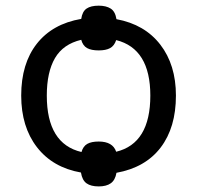

<svg xmlns="http://www.w3.org/2000/svg" viewBox="-20 -608 699 681"><path d="M146 -269Q146 -97.7 269 -68.8Q274.9 -89.4 289.6 -97.7Q304.2 -106 330.1 -106Q379.9 -106 392.1 -69.8Q513.2 -99.1 513.2 -269Q513.2 -435.5 392.1 -465.8Q385.3 -445.3 370.4 -437.3Q355.5 -429.2 330.1 -429.2Q303.7 -429.2 288.8 -437.5Q273.9 -445.8 268.1 -466.8Q204.1 -451.7 175 -401.9Q146 -352.1 146 -269ZM604 -269Q604 -155.8 549.8 -84.7Q495.6 -13.7 393.1 4.9Q388.7 30.8 373 42Q357.4 53.2 330.1 53.2Q302.2 53.2 286.9 42.2Q271.5 31.2 267.1 3.9Q167 -13.7 111.1 -85.9Q55.2 -158.2 55.2 -269Q55.2 -382.3 110.6 -452.9Q166 -523.4 268.1 -541Q272 -567.4 287.1 -577.6Q302.2 -587.9 330.1 -587.9Q356.4 -587.9 372.6 -577.6Q388.7 -567.4 393.1 -540Q493.2 -521.5 548.6 -449.7Q604 -377.9 604 -269Z"/></svg>

Font: NotoSans
Style: Regular
Weight: 400
Designer: Monotype Design team
Foundry: Monotype Imaging Inc.
Version: Version 1.04; ttfautohint (v1.4.1)